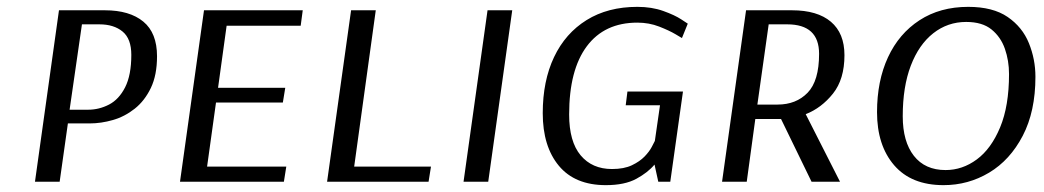

<svg xmlns="http://www.w3.org/2000/svg" viewBox="-20 -530 3046 560"><path d="M152 -500H286Q358 -500 398 -467Q438 -434 438 -366Q438 -311 420 -273.5Q402 -236 373 -213Q344 -190 309.5 -180Q275 -170 241 -170H178L154 0H82ZM219 -459 183 -210H237Q269 -210 298 -225Q327 -240 345 -275.5Q363 -311 363 -370Q363 -417 337.5 -438Q312 -459 270 -459Z M808 0H505L575 -500H863L857 -455H641L616 -274H812L805 -231H610L584 -44H815Z M1230 0H934L1004 -500H1076L1013 -44H1237Z M1404 0H1332L1402 -500H1474Z M1935 0H1900L1889 -50Q1870 -27 1836 -8.5Q1802 10 1747 10Q1657 10 1610 -46.5Q1563 -103 1563 -200Q1563 -294 1596 -363.5Q1629 -433 1691 -471.5Q1753 -510 1839 -510Q1881 -510 1914.5 -498Q1948 -486 1967 -473.5Q1986 -461 1986 -461L1969 -419Q1969 -419 1950.5 -430Q1932 -441 1902.5 -452.5Q1873 -464 1839 -464Q1743 -464 1691.5 -395Q1640 -326 1640 -196Q1640 -117 1673.5 -77Q1707 -37 1765 -37Q1800 -37 1823 -48Q1846 -59 1860 -73.5Q1874 -88 1881 -101.5Q1888 -115 1890 -119L1905 -223H1805L1810 -263H1972Z M2290 -500Q2364 -500 2403.5 -466.5Q2443 -433 2443 -369Q2443 -299 2409.5 -257Q2376 -215 2330 -197L2430 0H2347L2258 -183H2183L2158 0H2086L2156 -500ZM2222 -459 2189 -225H2248Q2302 -225 2335.5 -259.5Q2369 -294 2369 -373Q2369 -459 2276 -459Z M3000 -306Q3000 -205 2963 -134Q2926 -63 2865 -26.5Q2804 10 2732 10Q2638 10 2588 -48Q2538 -106 2538 -203Q2538 -294 2570 -363Q2602 -432 2662 -471Q2722 -510 2804 -510Q2876 -510 2919 -480.5Q2962 -451 2981 -404Q3000 -357 3000 -306ZM2923 -314Q2923 -353 2911 -387.5Q2899 -422 2872 -444Q2845 -466 2798 -466Q2744 -466 2702 -433Q2660 -400 2636.5 -338.5Q2613 -277 2613 -191Q2613 -117 2645.5 -75.5Q2678 -34 2738 -34Q2787 -34 2829 -65Q2871 -96 2897 -158.5Q2923 -221 2923 -314Z"/></svg>

Font: Arsenal SC
Style: Italic
Weight: 400
Italic angle: -9.10001°
Designer: Andrij Shevchenko
Foundry: Stairsfor
Version: Version 2.001; ttfautohint (v1.8.4.7-5d5b)